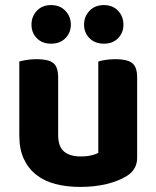

<svg xmlns="http://www.w3.org/2000/svg" viewBox="-20 -721 616 756"><path d="M520 -100Q520 -53 479 -28Q447 -8 400 3.5Q353 15 296 15Q242 15 198 3.5Q154 -8 122.5 -33Q91 -58 73.5 -96Q56 -134 56 -188V-479Q67 -482 85 -485Q103 -488 125 -488Q170 -488 189.5 -473Q209 -458 209 -416V-189Q209 -144 232 -124.5Q255 -105 297 -105Q323 -105 340.5 -109.5Q358 -114 367 -119V-479Q377 -482 395 -485Q413 -488 435 -488Q480 -488 500 -473Q520 -458 520 -416ZM259 -624Q259 -592 237.5 -570.5Q216 -549 181 -549Q146 -549 125 -570.5Q104 -592 104 -624Q104 -656 125 -678.5Q146 -701 181 -701Q216 -701 237.5 -678.5Q259 -656 259 -624ZM466 -624Q466 -592 445 -570.5Q424 -549 389 -549Q354 -549 332.5 -570.5Q311 -592 311 -624Q311 -656 332.5 -678.5Q354 -701 389 -701Q424 -701 445 -678.5Q466 -656 466 -624Z"/></svg>

Font: Baloo 2
Style: Bold
Weight: 700
Designer: Sarang Kulkarni and Ek Type
Foundry: Ek Type
Version: Version 1.640;hotconv 1.0.111;makeotfexe 2.5.65597; ttfautoh